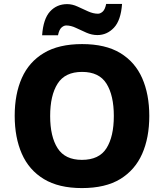

<svg xmlns="http://www.w3.org/2000/svg" viewBox="-20 -950 837 980"><path d="M742 -358Q742 -247 705.5 -164.5Q669 -82 593.5 -36Q518 10 398 10Q280 10 204 -36Q128 -82 91.5 -165Q55 -248 55 -359Q55 -470 91.5 -552Q128 -634 204 -679.5Q280 -725 399 -725Q518 -725 593.5 -679.5Q669 -634 705.5 -551.5Q742 -469 742 -358ZM236 -358Q236 -253 274 -193.5Q312 -134 398 -134Q486 -134 523.5 -193.5Q561 -253 561 -358Q561 -463 523.5 -523Q486 -583 399 -583Q312 -583 274 -523Q236 -463 236 -358ZM195 -770Q201 -854 235.5 -891.5Q270 -929 323 -929Q349 -929 376 -916.5Q403 -904 429.5 -892Q456 -880 480 -880Q492 -880 504 -890.5Q516 -901 522 -930H603Q597 -846 561.5 -808.5Q526 -771 477 -771Q449 -771 421.5 -783Q394 -795 368 -807.5Q342 -820 318 -820Q306 -820 294 -809.5Q282 -799 276 -770Z"/></svg>

Font: Noto Sans Thaana ExtraBold
Style: Regular
Weight: 800
Designer: David Williams
Foundry: Google Inc.
Version: Version 3.001; ttfautohint (v1.8.4.7-5d5b)